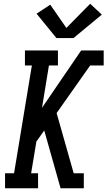

<svg xmlns="http://www.w3.org/2000/svg" viewBox="-20 -1004 573 1024"><path d="M7 0V-80H55L150 -655H113V-735H289V-655H241L204 -429L413 -735H533V-655H461L282 -401L373 -80H427V0H303L216 -308L174 -249L146 -80H183V0ZM281 -801 175 -931 248 -979 334 -855 461 -984 523 -926 372 -801Z"/></svg>

Font: Iosevka Slab Medium Oblique
Style: Regular
Weight: 500
Italic angle: -9°
Monospace: yes
Designer: Belleve Invis
Foundry: Belleve Invis
Version: Version 11.1.1; ttfautohint (v1.8.3)